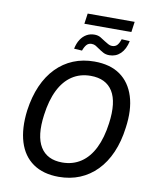

<svg xmlns="http://www.w3.org/2000/svg" viewBox="-105 -1071 937 1159"><g transform="rotate(10 364.0 -491.5)"><path d="M335 9Q240 9 177.5 -34.5Q115 -78 90 -159.5Q65 -241 79 -353Q91 -439 120.5 -506Q150 -573 195.5 -619.5Q241 -666 299.5 -690Q358 -714 428 -714Q525 -714 586.5 -670.5Q648 -627 673.5 -546Q699 -465 683 -353Q672 -267 642.5 -199.5Q613 -132 567.5 -85.5Q522 -39 463.5 -15Q405 9 335 9ZM341 -80Q406 -80 455.5 -113Q505 -146 536 -209Q567 -272 579 -362Q597 -493 556 -559Q515 -625 421 -625Q356 -625 307 -592.5Q258 -560 227 -497.5Q196 -435 184 -344Q166 -213 207 -146.5Q248 -80 341 -80ZM328 -928 337 -992H625L616 -928ZM509 -767Q487 -767 470.5 -776Q454 -785 440 -795Q429 -803 418 -809.5Q407 -816 393 -816Q374 -816 362.5 -803.5Q351 -791 342 -766L293 -769Q300 -803 315 -826Q330 -849 351.5 -861.5Q373 -874 400 -874Q422 -874 438 -864.5Q454 -855 467 -846Q480 -838 491.5 -831.5Q503 -825 515 -825Q535 -825 546.5 -837.5Q558 -850 566 -875L616 -872Q605 -821 577 -794Q549 -767 509 -767Z"/></g></svg>

Font: Nunito Sans 10pt SemiCondensed SemiBold
Style: Italic
Weight: 600
Width: 4
Italic angle: -9°
Designer: Vernon Adams
Foundry: Vernon Adams
Version: Version 3.101;gftools[0.9.27]